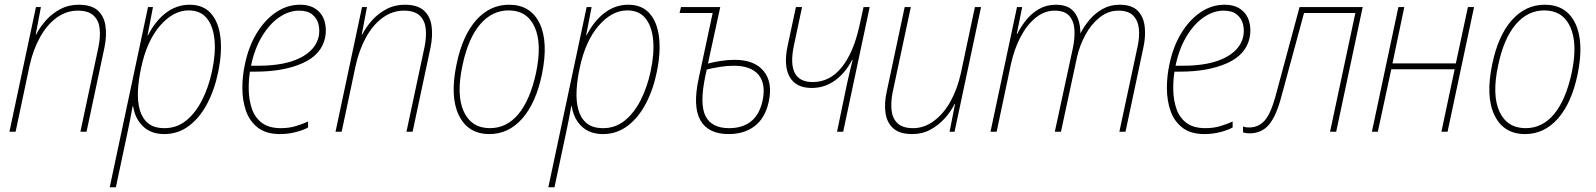

<svg xmlns="http://www.w3.org/2000/svg" viewBox="-20 -557 6749 812"><path d="M20 0 132 -527H153L131 -411H133Q148 -441 173.5 -470Q199 -499 234.5 -518Q270 -537 313 -537Q366 -537 393 -513Q420 -489 426 -448Q432 -407 422 -357L346 0H320L397 -361Q405 -402 401.5 -436Q398 -470 376 -491Q354 -512 309 -512Q261 -512 220 -482.5Q179 -453 149.5 -400Q120 -347 105 -279L46 0Z M444 235 606 -527H627L604 -408H606Q638 -470 683 -503.5Q728 -537 782 -537Q839 -537 871.5 -501Q904 -465 912 -401Q920 -337 903 -254Q888 -179 856.5 -119Q825 -59 779 -24.5Q733 10 675 10Q619 10 585 -22.5Q551 -55 543 -108H541Q536 -80 530 -49Q524 -18 518 9L470 235ZM676 -15Q727 -15 766.5 -46.5Q806 -78 834 -132.5Q862 -187 877 -257Q893 -333 887 -390.5Q881 -448 854 -480.5Q827 -513 778 -513Q713 -513 657 -448.5Q601 -384 577 -271Q566 -221 563.5 -175Q561 -129 571 -93Q581 -57 606 -36Q631 -15 676 -15Z M1164 10Q1105 10 1070 -17.5Q1035 -45 1020 -89Q1005 -133 1005 -185Q1005 -237 1016 -286Q1031 -359 1065 -415.5Q1099 -472 1146.5 -504.5Q1194 -537 1249 -537Q1291 -537 1317.5 -517.5Q1344 -498 1353 -466Q1362 -434 1355 -398Q1340 -326 1260 -290Q1180 -254 1060 -254H1037Q1031 -216 1032 -174.5Q1033 -133 1045.5 -96.5Q1058 -60 1087.5 -37.5Q1117 -15 1168 -15Q1203 -15 1232 -24Q1261 -33 1283 -43V-18Q1264 -7 1231.5 1.5Q1199 10 1164 10ZM1245 -512Q1202 -512 1161 -484Q1120 -456 1088.5 -404Q1057 -352 1042 -281V-279H1073Q1183 -279 1249 -312Q1315 -345 1328 -403Q1333 -429 1327 -454Q1321 -479 1301 -495.5Q1281 -512 1245 -512Z M1399 0 1511 -527H1532L1510 -411H1512Q1527 -441 1552.5 -470Q1578 -499 1613.5 -518Q1649 -537 1692 -537Q1745 -537 1772 -513Q1799 -489 1805 -448Q1811 -407 1801 -357L1725 0H1699L1776 -361Q1784 -402 1780.5 -436Q1777 -470 1755 -491Q1733 -512 1688 -512Q1640 -512 1599 -482.5Q1558 -453 1528.5 -400Q1499 -347 1484 -279L1425 0Z M2050 10Q1959 10 1920.5 -69.5Q1882 -149 1911 -286Q1936 -407 1994 -472Q2052 -537 2133 -537Q2224 -537 2262 -458.5Q2300 -380 2272 -243Q2247 -122 2189 -56Q2131 10 2050 10ZM2052 -15Q2123 -15 2172.5 -74.5Q2222 -134 2247 -249Q2273 -373 2241 -443Q2209 -513 2131 -513Q2061 -513 2010.5 -454Q1960 -395 1936 -281Q1909 -155 1941.5 -85Q1974 -15 2052 -15Z M2299 235 2461 -527H2482L2459 -408H2461Q2493 -470 2538 -503.5Q2583 -537 2637 -537Q2694 -537 2726.5 -501Q2759 -465 2767 -401Q2775 -337 2758 -254Q2743 -179 2711.5 -119Q2680 -59 2634 -24.5Q2588 10 2530 10Q2474 10 2440 -22.5Q2406 -55 2398 -108H2396Q2391 -80 2385 -49Q2379 -18 2373 9L2325 235ZM2531 -15Q2582 -15 2621.5 -46.5Q2661 -78 2689 -132.5Q2717 -187 2732 -257Q2748 -333 2742 -390.5Q2736 -448 2709 -480.5Q2682 -513 2633 -513Q2568 -513 2512 -448.5Q2456 -384 2432 -271Q2421 -221 2418.5 -175Q2416 -129 2426 -93Q2436 -57 2461 -36Q2486 -15 2531 -15Z M3062 10Q2975 10 2942 -48.5Q2909 -107 2935 -226L2994 -502H2854L2860 -527H3026L2974 -288Q2994 -294 3026 -299Q3058 -304 3087 -304Q3171 -304 3210 -256Q3249 -208 3231 -126Q3216 -58 3172 -24Q3128 10 3062 10ZM2963 -236Q2938 -116 2964 -65.5Q2990 -15 3064 -15Q3120 -15 3156 -43.5Q3192 -72 3205 -131Q3220 -202 3188 -240.5Q3156 -279 3083 -279Q3055 -279 3024 -274Q2993 -269 2969 -263Z M3520 0 3562 -202Q3568 -230 3574 -255Q3580 -280 3586 -304H3584Q3555 -248 3511 -216.5Q3467 -185 3413 -185Q3346 -185 3319.5 -232Q3293 -279 3311 -363L3346 -527H3372L3337 -362Q3306 -210 3417 -210Q3489 -210 3539 -271.5Q3589 -333 3614 -445L3632 -527H3658L3546 0Z M3838 10Q3785 10 3758 -14Q3731 -38 3725 -79Q3719 -120 3730 -169L3806 -527H3832L3755 -166Q3747 -125 3750.5 -91Q3754 -57 3775.5 -36Q3797 -15 3842 -15Q3888 -15 3929 -45Q3970 -75 3999.5 -127.5Q4029 -180 4044 -249L4103 -527H4129L4017 0H3996L4019 -117H4017Q4002 -86 3976 -57Q3950 -28 3915.5 -9Q3881 10 3838 10Z M4169 0 4281 -527H4303L4280 -413H4282Q4297 -444 4320 -472.5Q4343 -501 4374.5 -519Q4406 -537 4446 -537Q4500 -537 4524.5 -504Q4549 -471 4549 -417H4550Q4564 -445 4587.5 -473Q4611 -501 4643 -519Q4675 -537 4715 -537Q4766 -537 4791 -512Q4816 -487 4821 -446Q4826 -405 4816 -358L4740 0H4714L4791 -360Q4800 -400 4796.5 -435Q4793 -470 4772.5 -491Q4752 -512 4710 -512Q4667 -512 4631 -483.5Q4595 -455 4570.5 -410Q4546 -365 4535 -316L4467 0H4441L4517 -352Q4526 -394 4524 -430.5Q4522 -467 4502.5 -489.5Q4483 -512 4440 -512Q4397 -512 4360 -482Q4323 -452 4296 -400.5Q4269 -349 4255 -284L4195 0Z M5074 10Q5015 10 4980 -17.5Q4945 -45 4930 -89Q4915 -133 4915 -185Q4915 -237 4926 -286Q4941 -359 4975 -415.5Q5009 -472 5056.5 -504.5Q5104 -537 5159 -537Q5201 -537 5227.5 -517.5Q5254 -498 5263 -466Q5272 -434 5265 -398Q5250 -326 5170 -290Q5090 -254 4970 -254H4947Q4941 -216 4942 -174.5Q4943 -133 4955.5 -96.5Q4968 -60 4997.5 -37.5Q5027 -15 5078 -15Q5113 -15 5142 -24Q5171 -33 5193 -43V-18Q5174 -7 5141.5 1.5Q5109 10 5074 10ZM5155 -512Q5112 -512 5071 -484Q5030 -456 4998.5 -404Q4967 -352 4952 -281V-279H4983Q5093 -279 5159 -312Q5225 -345 5238 -403Q5243 -429 5237 -454Q5231 -479 5211 -495.5Q5191 -512 5155 -512Z M5264 7Q5248 7 5237 3V-22Q5245 -19 5251.5 -18.5Q5258 -18 5264 -18Q5301 -18 5327 -45.5Q5353 -73 5374 -149L5476 -527H5743L5631 0H5605L5712 -502H5495L5399 -148Q5377 -65 5346 -29Q5315 7 5264 7Z M5782 0 5894 -527H5919L5869 -289H6137L6188 -527H6214L6102 0H6076L6132 -264H5864L5807 0Z M6430 10Q6339 10 6300.5 -69.5Q6262 -149 6291 -286Q6316 -407 6374 -472Q6432 -537 6513 -537Q6604 -537 6642 -458.5Q6680 -380 6652 -243Q6627 -122 6569 -56Q6511 10 6430 10ZM6432 -15Q6503 -15 6552.5 -74.5Q6602 -134 6627 -249Q6653 -373 6621 -443Q6589 -513 6511 -513Q6441 -513 6390.5 -454Q6340 -395 6316 -281Q6289 -155 6321.5 -85Q6354 -15 6432 -15Z"/></svg>

Font: Noto Sans SemiCondensed Thin
Style: Italic
Weight: 100
Width: 4
Italic angle: -12°
Designer: Monotype Design Team
Foundry: Monotype Imaging Inc.
Version: Version 2.013; ttfautohint (v1.8.4.7-5d5b)